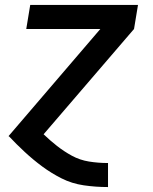

<svg xmlns="http://www.w3.org/2000/svg" viewBox="-20 -550 616 775"><path d="M415 205H416V108H415Q376 108 339 102Q302 96 270 78.5Q238 61 210 39Q182 17 156 -8L521 -433L537 -530H102L86 -433H385L14 0H16Q47 33 80.5 64Q114 95 150.5 122Q187 149 228.5 170Q270 191 318 198Q366 205 415 205Z"/></svg>

Font: Iosevka Sparkle SmBdObl
Style: Regular
Weight: 600
Italic angle: -9°
Designer: Belleve Invis
Foundry: Belleve Invis
Version: Version 4.5.0; ttfautohint (v1.8.3)